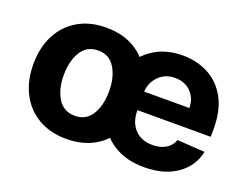

<svg xmlns="http://www.w3.org/2000/svg" viewBox="-92 -729 1162 914"><g transform="rotate(20 488.5 -271.5)"><path d="M308.6 10.7Q225.9 10.7 165.7 -24.7Q105.5 -60 72.8 -123.4Q40.1 -186.8 40.1 -270.6Q40.1 -355.1 72.8 -418.5Q105.5 -481.9 165.7 -517.2Q225.9 -552.6 308.6 -552.6Q391.3 -552.6 451.5 -517.2Q511.7 -481.9 544.4 -418.5Q577.1 -355.1 577.1 -270.6Q577.1 -186.8 544.4 -123.4Q511.7 -60 451.5 -24.7Q391.3 10.7 308.6 10.7ZM309.3 -106.5Q365.4 -106.5 394.4 -153.4Q423.3 -200.3 423.3 -271.7Q423.3 -343 394.4 -390.1Q365.4 -437.1 309.3 -437.1Q252.1 -437.1 223 -390.1Q193.9 -343 193.9 -271.7Q193.9 -200.3 223 -153.4Q252.1 -106.5 309.3 -106.5ZM701.7 10.7Q617.9 10.7 557.2 -23.6Q496.4 -57.9 463.8 -120.9Q431.1 -183.9 431.1 -270.2Q431.1 -354.4 463.8 -418Q496.4 -481.5 555.9 -517Q615.4 -552.6 695.7 -552.6Q767.8 -552.6 825.8 -522Q883.9 -491.5 918 -429.9Q952.1 -368.3 952.1 -275.6V-234H580.6V-233.7Q580.6 -172.6 614 -137.4Q647.4 -102.3 704.2 -102.3Q742.2 -102.3 769.9 -118.3Q797.6 -134.2 808.9 -165.5L948.9 -156.2Q932.9 -80.3 867.9 -34.8Q802.9 10.7 701.7 10.7ZM580.6 -327.8H809.7Q809.3 -376.4 778.4 -408Q747.5 -439.6 698.2 -439.6Q647.7 -439.6 615.4 -407Q583.1 -374.3 580.6 -327.8Z"/></g></svg>

Font: Inter UI
Style: Bold
Weight: 700
Designer: Rasmus Andersson
Foundry: rsms
Version: 3.2;8d6f07862